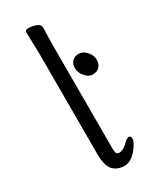

<svg xmlns="http://www.w3.org/2000/svg" viewBox="-189 -761 678 835"><g transform="rotate(-30 150.0 -343.0)"><path d="M171 -44Q175 -40 183 -40H185Q206 -41 232 -68Q244 -79 253.5 -79Q263 -79 263 -63Q263 -47 236 -13Q206 21 176 21H166Q132 17 115 -5Q98 -29 97 -75V-590L94 -697Q94 -707 112.5 -707Q131 -707 149.5 -699.5Q168 -692 168 -679L166 -590V-78Q166 -51 171 -44ZM300 -440Q300 -418 287.5 -405Q275 -392 254 -392Q233 -392 216 -412.5Q199 -433 199 -454Q199 -475 211 -488Q223 -501 244 -501Q265 -501 282.5 -481.5Q300 -462 300 -440Z"/></g></svg>

Font: LXGW WenKai Lite
Style: Regular
Weight: 400
Designer: LXGW / Fontworks Inc.
Foundry: LXGW / Fontworks Inc.
Version: Version 1.511; March 25, 2025